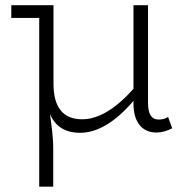

<svg xmlns="http://www.w3.org/2000/svg" viewBox="-20 -491 707 729"><path d="M618.2 -46.9 633.8 -3.9Q602.5 12.2 574.2 12.2Q532.7 12.2 509.8 -16.6Q486.8 -45.4 486.8 -98.1V-107.9Q382.8 13.2 284.2 13.2Q199.7 13.2 169.9 -58.1Q170.9 -49.8 173.8 -27.8Q176.8 -5.9 178 6.3Q179.2 18.6 180.7 37.4Q182.1 56.2 182.1 71.8V217.8H128.9V-422.9H22.9V-471.2H183.1V-173.8Q183.1 -38.1 292 -38.1Q383.8 -38.1 486.8 -153.8V-471.2H542V-100.1Q542 -37.1 582 -37.1Q604 -37.1 618.2 -46.9Z"/></svg>

Font: BioRhyme Light
Style: Regular
Weight: 300
Designer: Aoife Mooney
Foundry: Aoife Mooney Type
Version: Version 1.500;PS 001.500;hotconv 1.0.88;makeotf.lib2.5.64775